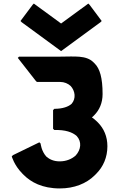

<svg xmlns="http://www.w3.org/2000/svg" viewBox="-20 -1036 668 1078"><path d="M315 -130C281 -130 257 -142 240 -157C212 -188 208 -230 208 -230L201 -237L53 -165L46 -158C46 -158 59 -109 105 -62L106 -61L113 -54C153 -14 216 22 316 22C396 22 465 -5 512 -52L513 -53L520 -60C560 -100 583 -153 583 -215C583 -270 563 -314 531 -347L524 -354C515 -363 507 -369 496 -377C497 -378 500 -380 502 -382L509 -389C538 -418 556 -458 556 -508C556 -600 540 -651 512 -679L505 -686C464 -727 398 -718 319 -718H87L80 -711L180 -583L187 -576H317C341 -576 362 -567 377 -553C402 -525 408 -483 382 -453C364 -437 332 -425 285 -425L278 -418V-313L285 -306C346 -308 387 -294 411 -272C440 -240 435 -196 405 -163C384 -144 353 -130 315 -130ZM544 -911 551 -918 483 -1009 476 -1016 323 -904 170 -1016 163 -1009 95 -918 102 -911 323 -749Z"/></svg>

Font: Hussar Woodtype
Style: Blk
Weight: 900
Foundry: Cannot Into Space Fonts
Version: Version 1.07